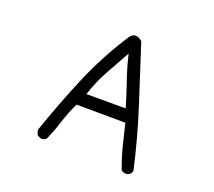

<svg xmlns="http://www.w3.org/2000/svg" viewBox="-130 -937 1259 1130"><g transform="rotate(20 500.0 -372.0)"><path d="M751 20 731 10Q706 -55 688.5 -123.5Q671 -192 655 -261L349 -263Q319 -202 299 -138Q279 -74 252 -14Q238 -2 217 -4L197 -14Q188 -29 186 -47Q248 -228 322 -403.5Q396 -579 501 -740Q531 -785 579 -744Q638 -562 696.5 -380Q755 -198 797 -10L787 10Q772 21 751 20ZM628 -341Q604 -423 578 -498Q552 -573 534 -650Q491 -573 450 -499Q409 -425 382 -341Z"/></g></svg>

Font: Kosefont JP
Style: Regular
Weight: 400
Designer: Nozomi Seto 瀬戸のぞみ
Version: Version 3.00;June 19, 2020